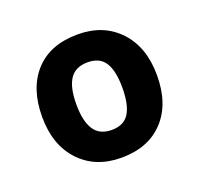

<svg xmlns="http://www.w3.org/2000/svg" viewBox="-71 -748 502 484"><g transform="rotate(-20 180.0 -506.0)"><path d="M334 -505.9Q334 -428.7 292.7 -384.8Q251.5 -340.8 179.2 -340.8Q109.9 -340.8 67.9 -385.5Q25.9 -430.2 25.9 -505.9Q25.9 -582.5 66.4 -626.7Q106.9 -670.9 181.2 -670.9Q250 -670.9 292 -626.2Q334 -581.5 334 -505.9ZM117.7 -505.9Q117.7 -460.9 132.6 -438Q147.5 -415 180.2 -415Q212.9 -415 227.1 -438Q241.2 -460.9 241.2 -505.9Q241.2 -551.3 227.1 -573.7Q212.9 -596.2 180.2 -596.2Q147.5 -596.2 132.6 -573.7Q117.7 -551.3 117.7 -505.9Z"/></g></svg>

Font: Bpm'online Open Sans
Style: Bold
Weight: 700
Foundry: Ascender Corporation
Version: Version 1.10